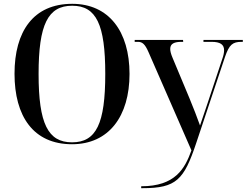

<svg xmlns="http://www.w3.org/2000/svg" viewBox="-20 -745 1291 1005"><path d="M357 10C550 10 658 -137 658 -358C658 -580 550 -725 358 -725C154 -725 56 -580 56 -359C56 -137 154 10 357 10ZM357 0C231 0 182 -98 182 -358C182 -617 231 -715 358 -715C484 -715 531 -617 531 -358C531 -98 484 0 357 0ZM719 230V240H726C903 240 943 196 1007 4L1158 -448C1180 -511 1197 -526 1245 -526H1251V-536H1045V-526H1087C1133 -526 1153 -512 1153 -482C1153 -470 1150 -454 1143 -435L1067 -206C1057 -176 1042 -133 1027 -88C1013 -127 993 -180 972 -230L883 -443C875 -462 871 -477 871 -489C871 -517 893 -526 931 -526H939L938 -536H685V-526H702C725 -526 739 -514 757 -473L982 42C948 137 898 230 719 230Z"/></svg>

Font: Noto Serif Display Medium
Style: Regular
Weight: 500
Designer: Monotype Design Team
Foundry: Monotype Imaging Inc.
Version: Version 2.009